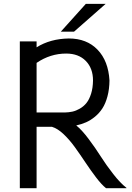

<svg xmlns="http://www.w3.org/2000/svg" viewBox="-20 -987 693 1007"><path d="M171.9 0H84V-770H171.9V-738.8Q243.7 -783.7 340.8 -785.2Q435.1 -785.2 491.7 -726.3Q548.3 -667.5 554.2 -564.9Q553.7 -519.5 543.7 -481.9Q533.7 -444.3 517.3 -418.9Q501 -393.6 478 -374.8Q455.1 -356 431.2 -345.5Q407.2 -335 379.9 -329.1Q409.2 -305.7 444.6 -258.5Q480 -211.4 508.3 -166.7Q536.6 -122.1 573.7 -74.5Q610.8 -26.9 643.1 -2V0H536.1Q512.7 -18.6 483.9 -56.4Q455.1 -94.2 428.5 -134.3Q401.9 -174.3 373.5 -213.9Q345.2 -253.4 313.7 -283.2Q282.2 -313 252.9 -321.8H171.9ZM319.8 -397Q340.8 -397.5 359.9 -401.6Q378.9 -405.8 399.2 -417.5Q419.4 -429.2 433.8 -447.3Q448.2 -465.3 457.8 -495.6Q467.3 -525.9 467.8 -564.9Q467.8 -628.9 429.9 -667.5Q392.1 -706.1 327.1 -706.1Q243.7 -706.1 171.9 -657.2V-397ZM430.2 -966.8H534.2L368.2 -820.8H298.8Z"/></svg>

Font: Junction Regular
Style: Regular
Weight: 500
Designer: Caroline Hadilaksono
Foundry: Caroline Hadilaksono
Version: Version 1.056